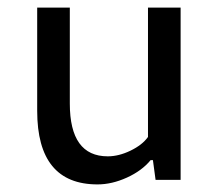

<svg xmlns="http://www.w3.org/2000/svg" viewBox="-20 -474 574 506"><path d="M370 -454H456V0H390L383 -52H377Q354 -24 314.5 -6Q275 12 237 12Q78 12 78 -182V-454H164V-201Q164 -62 264 -62Q293 -62 324 -77Q355 -92 370 -113Z"/></svg>

Font: TajawalTap Med
Style: Regular
Weight: 500
Designer: Boutros Fonts
Foundry: Created by Boutros International 2017
Version: Version 2.700